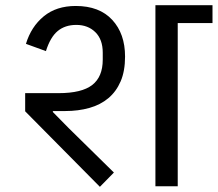

<svg xmlns="http://www.w3.org/2000/svg" viewBox="-20 -718 839 740"><path d="M579 -698H799V-629H665V0H579ZM77 -289V-359H206Q295 -359 335.5 -390.5Q376 -422 376 -488V-515Q376 -566 347.5 -594Q319 -622 274 -622Q231 -622 202.5 -598.5Q174 -575 157 -521L80 -549Q100 -615 148.5 -655Q197 -695 272 -695Q363 -695 412.5 -641.5Q462 -588 462 -500Q462 -444 445 -404.5Q428 -365 397.5 -339.5Q367 -314 324.5 -302Q282 -290 231 -290H185L183 -287L245 -224L419 -53L365 2Z"/></svg>

Font: IBM Plex Sans Devanagari Text
Style: Regular
Weight: 450
Designer: Mike Abbink, Paul van der Laan, Pieter van Rosmalen, Erin McLaughlin
Foundry: Bold Monday
Version: Version 1.1